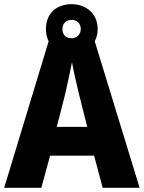

<svg xmlns="http://www.w3.org/2000/svg" viewBox="-20 -900 689 920"><path d="M472 0H649L434 -702C443 -719 448 -739 448 -762C448 -833 394 -880 323 -880C249 -880 200 -834 200 -761C200 -739 205 -719 213 -702L0 0H178L220 -154H431ZM323 -717C294 -717 279 -735 279 -761C279 -788 298 -805 323 -805C348 -805 367 -788 367 -761C367 -735 348 -717 323 -717ZM360 -443 398 -292H252L291 -444C301 -489 317 -559 325 -602C332 -561 350 -483 360 -443Z"/></svg>

Font: Noto Sans Georgian SemiCondensed ExtraBold
Style: Regular
Weight: 800
Width: 4
Designer: Monotype Design Team, Akaki Razmadze
Foundry: Google LLC
Version: Version 2.005